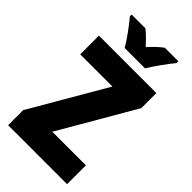

<svg xmlns="http://www.w3.org/2000/svg" viewBox="-281 -1067 1075 1075"><g transform="rotate(45 256.5 -529.5)"><path d="M180 -833H341C365 -874 415 -942 445 -979V-993H338C314 -976 289 -952 260 -920C231 -951 208 -975 184 -993H75V-979C105 -945 159 -871 180 -833ZM491 -66V-215H225L484 -661V-780H29V-632H284L24 -185V-66Z"/></g></svg>

Font: Noto Sans Malayalam UI Condensed Black
Style: Regular
Weight: 900
Width: 3
Designer: Jelle Bosma - Monotype Design Team
Foundry: Monotype Imaging Inc.
Version: Version 2.104